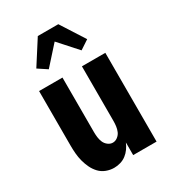

<svg xmlns="http://www.w3.org/2000/svg" viewBox="-187 -866 874 974"><g transform="rotate(-30 250.0 -378.5)"><path d="M192 8Q169 8 146.5 -0.5Q124 -9 108 -26Q92 -43 82 -64Q72 -85 66 -107.5Q60 -130 58 -153.5Q56 -177 56 -200V-520H193V-200Q193 -185 195 -169.5Q197 -154 203 -140Q209 -126 222 -116Q235 -106 250 -106Q265 -106 278 -116Q291 -126 297 -140Q303 -154 305 -169.5Q307 -185 307 -200V-520H444V0H307V-74Q300 -57 289 -41.5Q278 -26 263 -14.5Q248 -3 229.5 2.5Q211 8 192 8ZM154 -591 101 -626 190 -765H310L399 -626L346 -591L250 -698Z"/></g></svg>

Font: Iosevka Curly Heavy
Style: Regular
Weight: 900
Monospace: yes
Designer: Belleve Invis
Foundry: Belleve Invis
Version: Version 22.1.2; ttfautohint (v1.8.4)